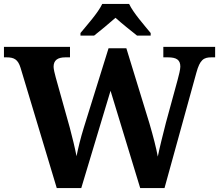

<svg xmlns="http://www.w3.org/2000/svg" viewBox="-20 -951 1108 971"><path d="M387 -784V-771H456C484 -793 534 -834 564 -861C594 -834 645 -793 673 -771H742V-784C711 -822 654 -886 633 -931H497C476 -886 418 -822 387 -784ZM84 -608 267 0H391L539 -492L689 0H812L973 -583C991 -649 1010 -661 1049 -661H1068V-714H806V-661H829C873 -661 892 -648 892 -614C892 -599 884 -568 878 -546L819 -330C804 -271 787 -204 778 -159C770 -203 755 -261 736 -326L619 -707H529L404 -306C387 -251 376 -205 367 -161C359 -203 346 -256 333 -305L262 -559C257 -577 251 -602 251 -613C251 -646 271 -661 311 -661H334V-714H0V-661H13C52 -661 71 -650 84 -608Z"/></svg>

Font: Noto Serif Lao
Style: Bold
Weight: 700
Designer: Monotype Design Team
Foundry: Monotype Imaging Inc.
Version: Version 2.003